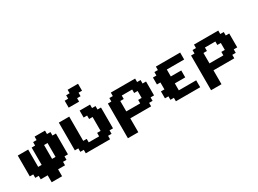

<svg xmlns="http://www.w3.org/2000/svg" viewBox="-45 -1935 4023 2995"><g transform="rotate(-30 1966.5 -437.5)"><path d="M250 125H437.5V0H562.5V-62.5H625V-125H687.5V-500H625V-562.5H562.5V-625H375V-562.5H312.5V-500H250V-187.5H187.5V-500H0V-125H62.5V-62.5H125V0H250ZM500 -187.5H437.5V-437.5H500Z M936.5 0H1374V-62.5H1436.5V-125H1499V-500H1436.5V-562.5H1374V-625H1186.5V-500H1249V-437.5H1311.5V-187.5H1249V-125H1061.5V-187.5H999V-625H811.5V-125H874V-62.5H936.5ZM1061.5 -750H1249V-812.5H1311.5V-875H1374V-1000H1186.5V-937.5H1124V-875H1061.5Z M1623 125H1810.5V-125H2185.5V-187.5H2248V-250H2310.5V-500H2248V-562.5H2185.5V-625H1748V-562.5H1685.5V-500H1623ZM2060.5 -250H1810.5V-437.5H1873V-500H2060.5V-437.5H2123V-312.5H2060.5Z M2559.6 0H2997.1V-125H2684.6V-250H2872.1V-375H2684.6V-500H2997.1V-625H2559.6V-562.5H2497.1V-500H2434.6V-375H2497.1V-250H2434.6V-125H2497.1V-62.5H2559.6Z M3121.1 125H3308.6V-125H3683.6V-187.5H3746.1V-250H3808.6V-500H3746.1V-562.5H3683.6V-625H3246.1V-562.5H3183.6V-500H3121.1ZM3558.6 -250H3308.6V-437.5H3371.1V-500H3558.6V-437.5H3621.1V-312.5H3558.6Z"/></g></svg>

Font: Faithful 32x
Style: Semibold
Weight: 400
Foundry: Faithful Resource Pack
Version: Version 1.0; January 27, 2023